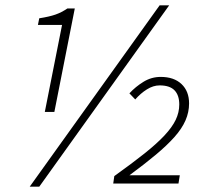

<svg xmlns="http://www.w3.org/2000/svg" viewBox="-20 -692 789 724"><path d="M407 0 411 -28Q478 -76 524.5 -113Q571 -150 600 -181Q629 -212 642.5 -240Q656 -268 656 -298Q656 -333 638 -351.5Q620 -370 582 -370Q558 -370 534 -355Q510 -340 490 -317L468 -340Q491 -365 521 -383.5Q551 -402 586 -402Q636 -402 664.5 -375Q693 -348 693 -302Q693 -269 679.5 -238Q666 -207 638 -175.5Q610 -144 567.5 -108.5Q525 -73 468 -31H658L653 0ZM149 -270 214 -598H123L128 -623Q166 -629 189 -637Q212 -645 234 -660H262L185 -270ZM92 12 582 -672H618L128 12Z"/></svg>

Font: TypoPRO Source Sans Pro
Style: Italic
Weight: 300
Italic angle: -11°
Designer: Paul D. Hunt
Foundry: Adobe Systems Incorporated
Version: Version 1.075;PS 2.000;hotconv 1.0.86;makeotf.lib2.5.63406